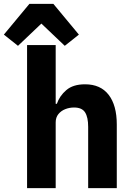

<svg xmlns="http://www.w3.org/2000/svg" viewBox="-71 -973 687 993"><path d="M69 0V-740H217V-436H223Q237 -477 272 -507Q307 -537 369 -537Q449 -537 491 -482.6Q533 -428.2 533 -329V0H385V-317Q385 -366.6 369 -391.8Q353 -417 312 -417Q288.2 -417 266.6 -408.5Q245 -400 231 -382.9Q217 -365.7 217 -340V0ZM81 -953H205L337 -794L264 -736L143 -851L22 -736L-51 -794Z"/></svg>

Font: IBM Plex Sans Var
Style: Regular
Weight: 400
Designer: Mike Abbink, Paul van der Laan, Pieter van Rosmalen
Foundry: Bold Monday
Version: Version 3.000